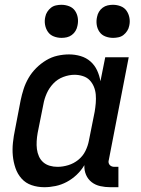

<svg xmlns="http://www.w3.org/2000/svg" viewBox="-20 -769 590 801"><path d="M165 12Q137 12 112 3.5Q87 -5 70 -24Q53 -43 44.5 -68Q36 -93 33.5 -119.5Q31 -146 34 -174Q37 -202 43 -230L66 -350Q71 -374 78.5 -397.5Q86 -421 99 -443.5Q112 -466 131 -485Q150 -504 172.5 -517.5Q195 -531 219.5 -536.5Q244 -542 268 -542Q293 -542 316.5 -535Q340 -528 357.5 -512.5Q375 -497 385 -475.5Q395 -454 399 -430L419 -530H517L434 -102Q432 -96 433 -90.5Q434 -85 437.5 -81Q441 -77 446 -75Q451 -73 457 -73H474V12H440Q419 12 398.5 7.5Q378 3 362.5 -9Q347 -21 339 -39.5Q331 -58 332 -80Q319 -58 300 -40Q281 -22 258.5 -10Q236 2 212 7Q188 12 165 12ZM220 -73Q242 -73 265 -80Q288 -87 307 -102.5Q326 -118 336.5 -139.5Q347 -161 351 -183L375 -303Q378 -321 379.5 -339Q381 -357 379.5 -374.5Q378 -392 371.5 -407.5Q365 -423 354 -434.5Q343 -446 326 -451.5Q309 -457 291 -457Q268 -457 244 -448Q220 -439 202.5 -420.5Q185 -402 175 -379.5Q165 -357 161 -334L137 -214Q134 -197 133 -180Q132 -163 134 -147Q136 -131 142.5 -116.5Q149 -102 160.5 -92Q172 -82 187.5 -77.5Q203 -73 220 -73ZM452 -611Q435 -611 419.5 -617Q404 -623 395 -636Q386 -649 383.5 -665.5Q381 -682 385 -699Q387 -710 393 -720Q399 -730 408.5 -737Q418 -744 429 -746.5Q440 -749 451 -749Q468 -749 483.5 -743Q499 -737 508 -724Q517 -711 520 -694.5Q523 -678 519 -661Q517 -650 510.5 -640Q504 -630 495 -623Q486 -616 474.5 -613.5Q463 -611 452 -611ZM237 -611Q220 -611 204.5 -617Q189 -623 180 -636Q171 -649 168 -665.5Q165 -682 169 -699Q171 -710 177.5 -720Q184 -730 193 -737Q202 -744 213.5 -746.5Q225 -749 236 -749Q253 -749 268.5 -743Q284 -737 293 -724Q302 -711 304.5 -694.5Q307 -678 303 -661Q301 -650 295 -640Q289 -630 279.5 -623Q270 -616 259 -613.5Q248 -611 237 -611Z"/></svg>

Font: Lode Dark Term
Style: Bold Italic
Weight: 700
Italic angle: -11°
Monospace: yes
Designer: Belleve Invis
Foundry: Belleve Invis
Version: Version 29.2.0